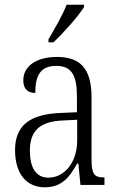

<svg xmlns="http://www.w3.org/2000/svg" viewBox="-20 -786 503 816"><path d="M186 -619V-606H207C252 -648 316 -721 337 -756V-766H263C246 -721 215 -669 186 -619ZM170 10C245 10 277 -36 308 -91H313L322 0H424V-32H421C381 -32 369 -45 369 -110V-372C369 -495 321 -544 222 -544C132 -544 79 -503 79 -445C79 -409 97 -391 130 -391C130 -464 151 -506 219 -506C290 -506 307 -458 307 -372V-309L238 -306C107 -301 44 -253 44 -148C44 -41 98 10 170 10ZM185 -31C131 -31 107 -77 107 -145C107 -225 143 -270 248 -274L308 -277V-188C308 -101 258 -31 185 -31Z"/></svg>

Font: Noto Serif Sinhala Condensed Light
Style: Regular
Weight: 300
Width: 3
Designer: Jelle Bosma - Monotype Design Team
Foundry: Monotype Imaging Inc.
Version: Version 2.007